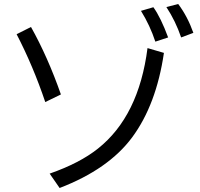

<svg xmlns="http://www.w3.org/2000/svg" viewBox="-20 -896 1000 959"><path d="M206.1 -386.2Q145.5 -565.9 63 -725.1L134.8 -761.2Q218.3 -612.3 284.2 -424.3ZM228 -28.8Q377.9 -81.1 469.2 -153.8Q673.3 -315.9 716.8 -655.8L798.8 -631.8Q760.7 -373 640.1 -210Q522 -50.8 277.8 43ZM755.9 -688Q729 -769.5 684.1 -841.8L746.1 -859.9Q783.2 -808.1 819.8 -709ZM884.8 -709Q856.4 -792 811 -860.8L870.1 -876Q917 -813.5 945.8 -731.9Z"/></svg>

Font: FORM UDPGothic
Style: Regular
Weight: 400
Foundry: Pronama LLC
Version: Version 1.05101